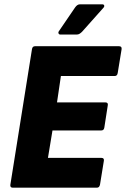

<svg xmlns="http://www.w3.org/2000/svg" viewBox="-20 -869 583 889"><path d="M39 0Q26 0 28 -14L128 -641Q130 -655 142 -655H531Q545 -655 543 -641L525 -531Q523 -517 511 -517H262L244 -395H467Q482 -395 479 -381L463 -278Q461 -265 449 -265H223L202 -138H449Q463 -138 461 -125L443 -14Q440 0 429 0ZM260 -709Q253 -709 251 -714.5Q249 -720 253 -725L328 -835Q338 -849 350 -849H453Q461 -849 462.5 -843.5Q464 -838 458 -832L360 -722Q355 -717 349 -713Q343 -709 335 -709Z"/></svg>

Font: Sofia Sans Semi Condensed Black
Style: Italic
Weight: 900
Italic angle: -9°
Version: Version 4.100